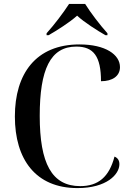

<svg xmlns="http://www.w3.org/2000/svg" viewBox="-20 -951 669 981"><path d="M218 -781V-771H228C267 -793 338 -838 374 -871C409 -838 480 -793 519 -771H529V-781C491 -823 443 -886 415 -931H333C304 -886 256 -823 218 -781ZM376 10C525 10 590 -60 590 -112C590 -131 582 -144 565 -151C538 -47 482 0 390 0C244 0 183 -117 183 -359C183 -596 237 -713 370 -713C458 -713 496 -663 496 -536C554 -536 593 -562 593 -608C593 -672 519 -724 386 -724C163 -724 56 -574 56 -356C56 -137 162 10 376 10Z"/></svg>

Font: Noto Serif Display Medium
Style: Regular
Weight: 500
Designer: Monotype Design Team
Foundry: Monotype Imaging Inc.
Version: Version 2.009